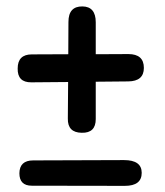

<svg xmlns="http://www.w3.org/2000/svg" viewBox="-20 -530 520 604"><path d="M84.5 -25.4Q41.5 -25.4 41 15.1Q41 54.2 80.1 54.2L372.6 54.7Q425.8 54.7 425.8 13.7Q425.8 -26.4 370.1 -26.4ZM239.3 -509.8Q195.3 -510.3 195.3 -460.9Q195.3 -410.2 194.8 -359.4L80.1 -358.9Q35.6 -358.9 35.6 -314.5Q34.7 -270.5 78.6 -271Q136.7 -271.5 194.3 -272Q193.8 -214.4 193.4 -157.2Q192.4 -112.8 237.3 -112.3Q281.2 -111.3 281.2 -155.3V-272.9Q332 -273.4 383.3 -273.9Q432.6 -274.4 432.6 -316.4Q432.6 -359.9 383.8 -359.9L281.2 -359.4V-460Q281.2 -509.3 239.3 -509.8Z"/></svg>

Font: Comic Relief
Style: Regular
Weight: 400
Designer: Jeff Davis
Foundry: Loudifier
Version: Version 1.200; ttfautohint (v1.8.4.7-5d5b)